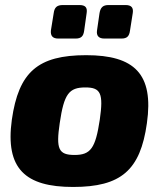

<svg xmlns="http://www.w3.org/2000/svg" viewBox="-20 -730 643 762"><path d="M295 -710H230C206 -710 196 -701 193 -677L182 -609C180 -588 189 -577 211 -577H280C302 -577 311 -586 314 -608L324 -679C327 -700 319 -710 295 -710ZM478 -710H411C389 -710 379 -701 375 -678L365 -609C362 -588 372 -577 394 -577H462C484 -577 493 -586 496 -609L507 -679C510 -700 501 -710 478 -710ZM322 -511C130 -511 54 -444 27 -255C0 -60 81 12 270 12C460 12 537 -54 563 -241C591 -437 513 -511 322 -511ZM319 -383C380 -383 391 -359 376 -255C359 -142 340 -115 276 -115C212 -115 202 -139 217 -241C234 -358 254 -383 319 -383Z"/></svg>

Font: Exo 2 Extra Bold
Style: Italic
Weight: 800
Italic angle: -8°
Designer: Natanael Gama
Version: Version 1.001;PS 001.001;hotconv 1.0.88;makeotf.lib2.5.64775